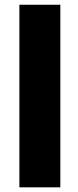

<svg xmlns="http://www.w3.org/2000/svg" viewBox="-20 -802 336 822"><path d="M238.3 -781.7V0H63V-781.7Z"/></svg>

Font: Epilogue ExtraBold
Style: Regular
Weight: 800
Designer: Tyler Finck
Foundry: Etcetera Type Co
Version: Version 2.112